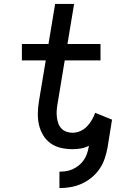

<svg xmlns="http://www.w3.org/2000/svg" viewBox="-20 -755 640 982"><path d="M284 207V123Q301 123 318 120.5Q335 118 351.5 110.5Q368 103 382.5 91.5Q397 80 407.5 65Q418 50 424 33.5Q430 17 433 0L435 -9Q414 1 393 4.5Q372 8 351 8Q321 8 292 1.5Q263 -5 239.5 -21.5Q216 -38 201 -63Q186 -88 179.5 -116Q173 -144 173.5 -174.5Q174 -205 179 -236L214 -446H92V-530H228L262 -735H359L325 -530H494V-446H311L274 -222Q271 -205 270 -188.5Q269 -172 271 -155.5Q273 -139 278 -124.5Q283 -110 293.5 -98.5Q304 -87 319.5 -81.5Q335 -76 351 -76Q371 -76 390.5 -84.5Q410 -93 424.5 -108Q439 -123 449.5 -141Q460 -159 467 -178L553 -143L530 0Q525 28 515.5 56Q506 84 489 109Q472 134 448 153.5Q424 173 397 185Q370 197 341 202Q312 207 284 207Z"/></svg>

Font: Iosevka Curly Medium Extended
Style: Italic
Weight: 500
Width: 7
Italic angle: -9°
Monospace: yes
Designer: Belleve Invis
Foundry: Belleve Invis
Version: Version 11.1.0; ttfautohint (v1.8.3)